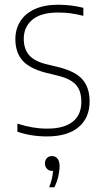

<svg xmlns="http://www.w3.org/2000/svg" viewBox="-20 -568 435 812"><path d="M53.5 -11V-45Q89.5 -34 119.2 -29Q149 -24 179 -24Q250.5 -24 287.2 -53Q324 -82 324 -137Q324 -184.5 300.8 -209.8Q277.5 -235 226.5 -247.5L171.5 -261Q103.5 -279 74.2 -313.2Q45 -347.5 45 -402.5Q45 -444.5 65.5 -477.5Q86 -510.5 126.8 -529.2Q167.5 -548 225.5 -548Q280.5 -548 332.5 -535V-501Q303 -508.5 278.5 -511.8Q254 -515 225.5 -515Q153 -515 116.8 -484.5Q80.5 -454 80.5 -404Q80.5 -361.5 102.5 -335.5Q124.5 -309.5 174 -297L229.5 -283.5Q300.5 -265.5 329.8 -230.8Q359 -196 359 -139.5Q359 -69.5 312.2 -30.2Q265.5 9 178 9Q111.5 9 53.5 -11ZM232 135Q232 154 226.5 178Q221 202 210 224H188Q202 188.5 204.5 155H201Q187.5 155 178.8 146Q170 137 170 123Q170 109.5 178.2 100.8Q186.5 92 199 92Q214.5 92 223.2 103Q232 114 232 135Z"/></svg>

Font: Encode Sans Semi Condensed Thin
Style: Regular
Weight: 250
Width: 4
Designer: Multiple Designers
Foundry: Impallari Type
Version: Version 2.000